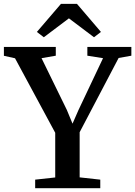

<svg xmlns="http://www.w3.org/2000/svg" viewBox="-36 -990 710 1010"><path d="M254.5 -56.5V-291.5L43 -683.5L-15.5 -696.5V-743H257.5V-697L182.5 -684L315.5 -412L345.5 -339.5L377 -411.5L506 -684L423.5 -697V-743H655V-697L588 -685L383 -294.5V-57L491.5 -45V0H149V-45ZM194.5 -794 158 -822 284.5 -969.5H369L495 -822L458.5 -794L326.5 -893.5Z"/></svg>

Font: Merriweather 48pt SemiBold
Style: Regular
Weight: 600
Version: Version 2.100